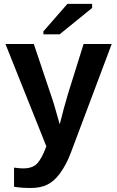

<svg xmlns="http://www.w3.org/2000/svg" viewBox="-20 -753 596 981"><path d="M138.2 207.5Q87.9 207.5 51.8 201.2V103.5Q79.1 107.4 99.1 107.4Q147 107.4 170.7 81.5Q194.3 55.7 216.8 -5.4L7.8 -528.3H152.8L235.8 -280.8Q245.6 -253.9 257.8 -213.4Q270 -172.9 285.2 -117.7Q296.4 -162.6 306.6 -200.7Q316.9 -238.8 329.1 -278.8L407.2 -528.3H550.8L341.8 27.8Q329.1 61.5 314.9 87.4Q300.8 113.3 286.1 133.3Q256.3 173.8 221.2 190.7Q186 207.5 138.2 207.5ZM450.7 -712.4 284.7 -577.6H201.7V-592.8L324.7 -733.4H450.7Z"/></svg>

Font: Arimo
Style: Bold
Weight: 700
Designer: Steve Matteson
Foundry: Monotype Imaging Inc.
Version: Version 1.33